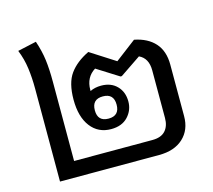

<svg xmlns="http://www.w3.org/2000/svg" viewBox="-93 -739 947 852"><g transform="rotate(-15 381.0 -313.5)"><path d="M82 0V-427Q82 -477 76 -521.5Q70 -566 53 -608L139 -627Q155 -580 160.5 -537Q166 -494 166 -437V-72H526Q566 -72 585.5 -93.5Q605 -115 605 -152V-371Q605 -427 564 -446L468 -381H462L362 -444Q317 -416 317 -358Q317 -355 317 -353Q339 -364 368 -364Q413 -364 440 -336.5Q467 -309 467 -265Q467 -225 439.5 -195.5Q412 -166 362 -166Q303 -166 268.5 -211Q234 -256 234 -335Q234 -412 264 -453.5Q294 -495 352 -523L466 -450L562 -523Q623 -511 656 -474Q689 -437 689 -375V-138Q689 -75 648.5 -37.5Q608 0 537 0ZM363 -214Q413 -214 413 -265Q413 -316 363 -316Q313 -316 313 -265Q313 -214 363 -214Z"/></g></svg>

Font: Noto Sans Thai Looped
Style: Regular
Weight: 400
Designer: Sasikarn Vongin, Ben Mitchell
Foundry: The Fontpad Ltd
Version: Version 1.001; ttfautohint (v1.8.4.7-5d5b)